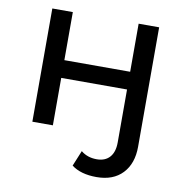

<svg xmlns="http://www.w3.org/2000/svg" viewBox="-81 -607 850 885"><g transform="rotate(10 343.5 -165.0)"><path d="M428 200Q354 200 311 167L341 94Q371 119 415 119Q454 119 475.5 95Q497 71 497 26V-222H189V0H93V-530H189V-305H497V-530H593V29Q593 108 549.5 154Q506 200 428 200Z"/></g></svg>

Font: Montserrat
Style: Regular
Weight: 500
Designer: Julieta Ulanovsky
Foundry: Julieta Ulanovsky
Version: Version 7.200;PS 007.200;hotconv 1.0.88;makeotf.lib2.5.64775